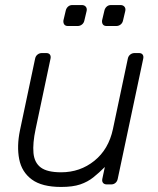

<svg xmlns="http://www.w3.org/2000/svg" viewBox="-20 -730 626 760"><path d="M222 10Q146 10 106 -19.5Q66 -49 56 -100Q46 -151 59 -214L119 -498Q121 -508 128.5 -514Q136 -520 146 -520H163Q173 -520 177.5 -514Q182 -508 180 -498L121 -219Q109 -163 112.5 -124.5Q116 -86 141.5 -67Q167 -48 222 -48Q297 -48 353.5 -93.5Q410 -139 427 -219L486 -498Q488 -508 495.5 -514Q503 -520 513 -520H530Q540 -520 544.5 -514Q549 -508 547 -498L446 -22Q444 -12 437 -6Q430 0 420 0H403Q393 0 388 -6Q383 -12 385 -22L395 -69Q372 -46 349.5 -28Q327 -10 297.5 0Q268 10 222 10ZM402 -627Q392 -627 387.5 -633Q383 -639 384 -649L393 -687Q395 -697 402 -703.5Q409 -710 419 -710H457Q467 -710 472.5 -703.5Q478 -697 476 -687L467 -649Q465 -639 457.5 -633Q450 -627 440 -627ZM249 -627Q239 -627 234.5 -633Q230 -639 231 -649L240 -687Q242 -697 249 -703.5Q256 -710 266 -710H304Q314 -710 319.5 -703.5Q325 -697 323 -687L314 -649Q312 -639 304.5 -633Q297 -627 287 -627Z"/></svg>

Font: Rubik Light
Style: Italic
Weight: 300
Italic angle: -12°
Designer: Hubert and Fischer
Foundry: Hubert and Fischer
Version: Version 2.300;gftools[0.9.30]